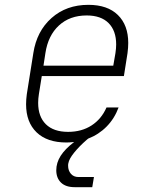

<svg xmlns="http://www.w3.org/2000/svg" viewBox="-20 -580 640 795"><path d="M511 -402Q511 -383 508 -360L493 -265H153L141 -190Q138 -171 138 -154Q138 -97 170 -65.5Q202 -34 262 -34Q318 -34 359 -60.5Q400 -87 421 -135H471Q454 -89 421.5 -56Q389 -23 345 -6L339 -1Q308 26 287 52Q266 78 263 96Q262 99 262 106Q262 126 273.5 139.5Q285 153 305 153H369L362 195H289Q252 195 232.5 176Q213 157 213 125Q213 94 231 65.5Q249 37 287 8Q267 10 255 10Q175 10 131.5 -32Q88 -74 88 -148Q88 -168 91 -190L118 -360Q132 -451 193.5 -505.5Q255 -560 346 -560Q425 -560 468 -518Q511 -476 511 -402ZM160 -308H449L458 -360Q461 -380 461 -396Q461 -453 429.5 -484.5Q398 -516 339 -516Q269 -516 224 -474.5Q179 -433 168 -360Z"/></svg>

Font: JetBrains Mono Extra Light
Style: Italic
Weight: 200
Italic angle: -9°
Monospace: yes
Designer: Philipp Nurullin, Konstantin Bulenkov
Foundry: JetBrains
Version: 2.002